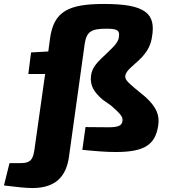

<svg xmlns="http://www.w3.org/2000/svg" viewBox="-117 -757 854 970"><path d="M618 -267 561 -314C530 -341 513 -355 516 -375C521 -401 551 -421 585 -453C634 -499 646 -538 651 -571C671 -688 619 -737 409 -737C231 -737 155 -701 136 -564L127 -497L40 -492L26 -383H111L56 6C48 54 32 67 -13 67H-69L-97 180C-32 188 15 193 46 193C169 193 217 130 231 38L311 -536C320 -596 343 -612 420 -612C477 -612 488 -603 484 -572C481 -548 470 -533 428 -493C376 -444 349 -420 343 -376C336 -323 360 -290 401 -254L445 -223C493 -180 503 -168 502 -149C501 -119 474 -114 429 -114C389 -114 353 -115 315 -115L299 0C369 7 421 11 468 11C615 11 667 -27 682 -121C691 -177 672 -217 618 -267Z"/></svg>

Font: Exo 2 Extra Bold
Style: Italic
Weight: 800
Italic angle: -8°
Designer: Natanael Gama
Version: Version 1.001;PS 001.001;hotconv 1.0.88;makeotf.lib2.5.64775